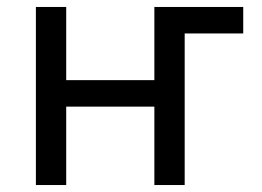

<svg xmlns="http://www.w3.org/2000/svg" viewBox="-20 -531 752 551"><path d="M476 -435V-511H678V-435ZM83 0V-511H170V-301H423V-511H510V0H423V-225H170V0Z"/></svg>

Font: Undotted
Style: Regular
Weight: 400
Designer: Delve Withrington, Dave Bailey, Thomas Jockin
Foundry: Delve Fonts LLC
Version: Version 4.000